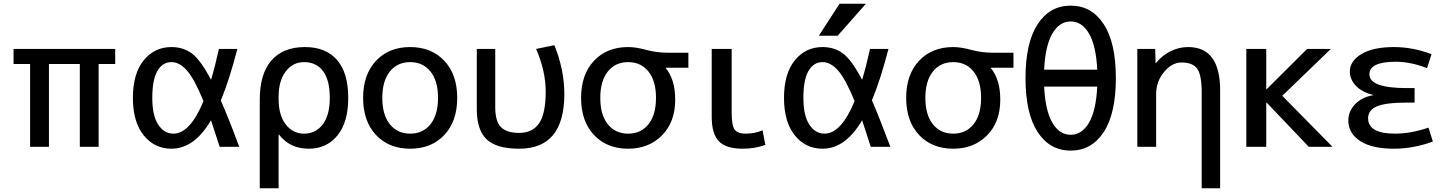

<svg xmlns="http://www.w3.org/2000/svg" viewBox="-20 -780 7674 1020"><path d="M404 -440H240V0H140V-440H52V-520H592V-440H504V0H404Z M1153 -246Q1194 -154 1251 0H1147Q1107 -124 1101 -141Q1012 10 891 10Q800 10 743 -61.5Q686 -133 686 -260Q686 -388 743 -459Q800 -530 891 -530Q954 -530 1000 -495.5Q1046 -461 1101 -356Q1122 -425 1143 -520H1241Q1198 -354 1153 -246ZM1061 -243Q1013 -360 973.5 -405Q934 -450 891 -450Q843 -450 816 -403Q789 -356 789 -260Q789 -166 820.5 -118Q852 -70 901 -70Q990 -70 1061 -243Z M1360 -250Q1360 -388 1422 -459Q1484 -530 1600 -530Q1711 -530 1770.5 -461.5Q1830 -393 1830 -260Q1830 -130 1772.5 -60Q1715 10 1620 10Q1520 10 1462 -65H1460V220H1360ZM1732 -260Q1732 -355 1696 -402.5Q1660 -450 1595 -450Q1536 -450 1498 -400.5Q1460 -351 1460 -265V-255Q1460 -168 1498 -119Q1536 -70 1595 -70Q1657 -70 1694.5 -119Q1732 -168 1732 -260Z M1977.5 -457Q2046 -530 2159 -530Q2272 -530 2340.5 -457Q2409 -384 2409 -260Q2409 -136 2340.5 -63Q2272 10 2159 10Q2046 10 1977.5 -63Q1909 -136 1909 -260Q1909 -384 1977.5 -457ZM2051 -120Q2091 -70 2159 -70Q2227 -70 2267 -120Q2307 -170 2307 -260Q2307 -350 2267 -400Q2227 -450 2159 -450Q2091 -450 2051 -400Q2011 -350 2011 -260Q2011 -170 2051 -120Z M2925 -540Q2978 -410 2978 -280Q2978 10 2738 10Q2618 10 2565.5 -39.5Q2513 -89 2513 -200V-520H2611V-210Q2611 -136 2641 -105Q2671 -74 2738 -74Q2809 -74 2844 -125Q2879 -176 2879 -293Q2879 -403 2828 -520Z M3517 -420V-418Q3567 -358 3567 -250Q3567 -132 3497 -61Q3427 10 3317 10Q3204 10 3135.5 -63Q3067 -136 3067 -260Q3067 -384 3135.5 -457Q3204 -530 3317 -530Q3358 -530 3413 -515Q3468 -500 3527 -500H3637V-420ZM3209 -120Q3249 -70 3317 -70Q3385 -70 3425 -120Q3465 -170 3465 -260Q3465 -350 3425 -400Q3385 -450 3317 -450Q3249 -450 3209 -400Q3169 -350 3169 -260Q3169 -170 3209 -120Z M3867 -520V-180Q3867 -114 3882.5 -92Q3898 -70 3941 -70Q3991 -70 4031 -88L4046 -10Q3989 10 3926 10Q3838 10 3799.5 -29Q3761 -68 3761 -160V-520Z M4440 -760H4580L4430 -590H4330ZM4612 -247Q4650 -160 4710 0H4606Q4566 -124 4560 -141Q4471 10 4350 10Q4259 10 4202 -61.5Q4145 -133 4145 -260Q4145 -388 4202 -459Q4259 -530 4350 -530Q4413 -530 4459 -495.5Q4505 -461 4560 -356Q4581 -425 4602 -520H4700Q4658 -357 4612 -247ZM4520 -243Q4472 -360 4432.5 -405Q4393 -450 4350 -450Q4302 -450 4275 -403Q4248 -356 4248 -260Q4248 -166 4279.5 -118Q4311 -70 4360 -70Q4449 -70 4520 -243Z M5244 -420V-418Q5294 -358 5294 -250Q5294 -132 5224 -61Q5154 10 5044 10Q4931 10 4862.5 -63Q4794 -136 4794 -260Q4794 -384 4862.5 -457Q4931 -530 5044 -530Q5085 -530 5140 -515Q5195 -500 5254 -500H5364V-420ZM4936 -120Q4976 -70 5044 -70Q5112 -70 5152 -120Q5192 -170 5192 -260Q5192 -350 5152 -400Q5112 -450 5044 -450Q4976 -450 4936 -400Q4896 -350 4896 -260Q4896 -170 4936 -120Z M5492.5 -651.5Q5557 -750 5668 -750Q5779 -750 5843.5 -651.5Q5908 -553 5908 -365Q5908 -177 5843.5 -78.5Q5779 20 5668 20Q5557 20 5492.5 -78.5Q5428 -177 5428 -365Q5428 -553 5492.5 -651.5ZM5527 -320Q5533 -193 5570.5 -128.5Q5608 -64 5668 -64Q5728 -64 5765.5 -128.5Q5803 -193 5809 -320ZM5527 -410H5809Q5803 -537 5765.5 -601.5Q5728 -666 5668 -666Q5608 -666 5570.5 -601.5Q5533 -537 5527 -410Z M6117 -520 6119 -445H6121Q6153 -485 6198 -507.5Q6243 -530 6292 -530Q6462 -530 6462 -300V220H6364V-290Q6364 -381 6340.5 -414.5Q6317 -448 6257 -448Q6206 -448 6164 -397.5Q6122 -347 6122 -280V0H6022V-520Z M6709 -306 6924 -520H7050L6792 -271L7059 0H6933L6709 -235H6707V0H6601V-520H6707V-306Z M7274 -274V-276Q7216 -290 7183.5 -324Q7151 -358 7151 -400Q7151 -456 7213 -493Q7275 -530 7385 -530Q7486 -530 7585 -492L7561 -418Q7474 -452 7395 -452Q7255 -452 7255 -385Q7255 -312 7455 -312H7495V-235H7455Q7340 -235 7294 -214.5Q7248 -194 7248 -152Q7248 -70 7391 -70Q7474 -70 7569 -102L7592 -28Q7489 10 7385 10Q7268 10 7205.5 -31Q7143 -72 7143 -140Q7143 -189 7179 -226.5Q7215 -264 7274 -274Z"/></svg>

Font: Mplus 1p Medium
Style: Regular
Weight: 500
Version: Version 1.061